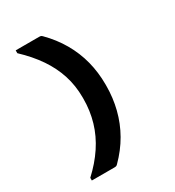

<svg xmlns="http://www.w3.org/2000/svg" viewBox="-205 -870 1010 1109"><g transform="rotate(-30 300.0 -315.5)"><path d="M250 112Q244 118 239.5 119Q235 120 230 120Q204 120 180 120Q156 120 130.5 120Q105 120 78 120V102Q142 43 185.5 -22.5Q229 -88 250.5 -161Q272 -234 272 -314V-322Q272 -401 249.5 -471Q227 -541 183 -605.5Q139 -670 73 -732V-751Q102 -751 127.5 -751Q153 -751 178.5 -751Q204 -751 230 -751Q235 -751 239.5 -750Q244 -749 250 -743Q308 -685 347 -617.5Q386 -550 405 -476Q424 -402 424 -322V-313Q424 -233 405 -157.5Q386 -82 347.5 -14.5Q309 53 250 112Z"/></g></svg>

Font: Recursive Monospace
Style: Bold
Weight: 700
Version: Version 1.047